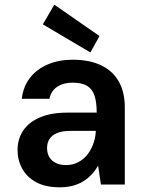

<svg xmlns="http://www.w3.org/2000/svg" viewBox="-20 -788 621 820"><path d="M236 12Q175 12 135 -9.5Q95 -31 75 -67.5Q55 -104 55 -147Q55 -195 79.5 -231Q104 -267 151.5 -287Q199 -307 268 -307H393Q393 -350 384 -378.5Q375 -407 352.5 -421Q330 -435 290 -435Q251 -435 224.5 -417.5Q198 -400 191 -366H73Q79 -418 108 -455.5Q137 -493 184.5 -513Q232 -533 290 -533Q362 -533 412 -509Q462 -485 487.5 -439.5Q513 -394 513 -330V0H411L399 -81Q388 -61 372.5 -44Q357 -27 337 -14.5Q317 -2 291.5 5Q266 12 236 12ZM262 -83Q289 -83 311.5 -94Q334 -105 350.5 -124.5Q367 -144 377 -170Q387 -196 389 -224V-229H281Q246 -229 224 -220Q202 -211 191.5 -194.5Q181 -178 181 -156Q181 -133 191 -116.5Q201 -100 219.5 -91.5Q238 -83 262 -83ZM366 -564 163 -684 212 -768 405 -634Z"/></svg>

Font: DM Sans 10pt SemiBold
Style: Regular
Weight: 600
Version: Version 4.004;gftools[0.9.30]